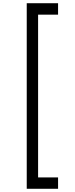

<svg xmlns="http://www.w3.org/2000/svg" viewBox="-20 -945 464 1192"><path d="M216.5 -854V156.5H340.5V227H146V-925H340.5V-854Z"/></svg>

Font: Russisch Sans
Style: Regular
Weight: 400
Designer: Michael Sharanda (font) & Cristiano Sobral (main changes)
Foundry: Michael Sharanda
Version: Version 2.00;October 25, 2020;FontCreator 13.0.0.2681 64-bit